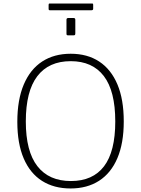

<svg xmlns="http://www.w3.org/2000/svg" viewBox="-20 -1056 798 1086"><path d="M379 10Q285 10 217.5 -33Q150 -76 114 -160Q78 -244 78 -367Q78 -492 114.5 -578Q151 -664 218.5 -708Q286 -752 380 -752Q474 -752 541 -708Q608 -664 644 -579Q680 -494 680 -369Q680 -246 644 -161.5Q608 -77 540.5 -33.5Q473 10 379 10ZM381 -32Q505 -32 568.5 -115.5Q632 -199 632 -369Q632 -541 567.5 -625.5Q503 -710 380 -710Q256 -710 191 -625Q126 -540 126 -369Q126 -200 191.5 -116Q257 -32 381 -32ZM406 -944V-868Q406 -861 404 -858.5Q402 -856 394 -856H367Q360 -856 358 -858Q356 -860 356 -866V-944Q356 -954 365 -954H397Q406 -954 406 -944ZM507 -1030V-1006Q507 -998 497 -998H262Q258 -998 256.5 -1000Q255 -1002 255 -1006V-1029Q255 -1036 260 -1036H502Q507 -1036 507 -1030Z"/></svg>

Font: Libre Franklin Thin
Style: Regular
Weight: 100
Designer: Pablo Impallari, Rodrigo Fuenzalida, Nhung Nguyen
Foundry: Impallari Type
Version: Version 3.000